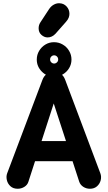

<svg xmlns="http://www.w3.org/2000/svg" viewBox="-20 -1154 663 1184"><path d="M273.5 -923.2Q253.2 -923.2 235.8 -938.6Q218.2 -954 218.2 -979.2Q218.2 -1000 229 -1016L283 -1098.5Q296 -1117.5 313.9 -1126.5Q331.8 -1135.5 348.8 -1133.8Q374 -1132.5 391.1 -1113.6Q408.2 -1094.8 408.2 -1068.5Q408.2 -1057 403.5 -1044.8Q398.8 -1032.5 386.8 -1019.2L322 -945.8Q300.8 -923.2 273.5 -923.2ZM89.2 10Q61.2 10 44.1 -5.9Q27 -21.8 22.1 -44.2Q17.2 -66.8 24.2 -85.2L241.5 -661.2Q250.8 -685.8 268.9 -697.9Q287 -710 313 -710Q338.2 -710 355.6 -698.2Q373 -686.5 382.2 -661.2L598.8 -85.2Q606.5 -64.5 600.9 -42.4Q595.2 -20.2 578.1 -5.1Q561 10 534.5 10Q512.5 10 494.1 -1.6Q475.8 -13.2 468.8 -32.8L294.8 -566.8H327.8L155 -32.8Q148.8 -13.2 130 -1.6Q111.2 10 89.2 10ZM140 -160V-284.2H471.5V-160ZM312.8 -680.8Q269.8 -680.8 238.2 -712.2Q206.8 -743.8 206.8 -786.8Q206.8 -815.8 221.2 -840.2Q235.8 -864.8 259.8 -879.2Q283.8 -893.8 312.8 -893.8Q342.8 -893.8 367.2 -879.2Q391.8 -864.8 406.2 -840.2Q420.8 -815.8 420.8 -786.8Q420.8 -757.8 406.2 -733.8Q391.8 -709.8 367.2 -695.2Q342.8 -680.8 312.8 -680.8ZM313.8 -762.2Q323.8 -762.2 331.2 -769.5Q338.8 -776.8 338.8 -787.1Q338.8 -798 331.4 -805.4Q324.1 -812.8 313.8 -812.8Q303.8 -812.8 296.4 -805.4Q289 -798 289 -787.1Q289 -776.8 296.4 -769.5Q303.8 -762.2 313.8 -762.2Z"/></svg>

Font: National Park
Style: Regular
Weight: 400
Designer: Andrea Herstowski, Ben Hoepner
Version: Version 1.009